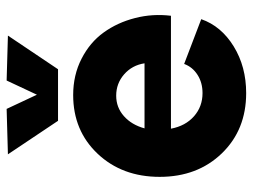

<svg xmlns="http://www.w3.org/2000/svg" viewBox="-112 -642 766 582"><g transform="rotate(-90 271.0 -351.0)"><path d="M279.8 12.2Q168.5 12.2 97.2 -61.5Q25.9 -135.3 25.9 -250Q25.9 -363.8 95.9 -438Q166 -512.2 273.9 -512.2Q334.5 -512.2 384 -486.8Q433.6 -461.4 463.6 -419.7Q493.7 -377.9 507.3 -324.7Q521 -271.5 514.2 -215.8H171.9Q180.2 -171.9 209.5 -146Q238.8 -120.1 279.8 -120.1Q311.5 -120.1 335.2 -135.3Q358.9 -150.4 368.2 -175.8L503.9 -124Q482.9 -63.5 421.4 -25.6Q359.9 12.2 279.8 12.2ZM94.2 -710 231.9 -713.9 274.9 -622.1 317.9 -713.9 454.1 -710 352.1 -558.1H195.8ZM172.9 -295.9H370.1Q364.3 -333.5 336.7 -357.7Q309.1 -381.8 272 -381.8Q236.3 -381.8 210 -358.4Q183.6 -335 172.9 -295.9Z"/></g></svg>

Font: Apfel Grotezk
Style: Bold
Weight: 700
Designer: Luigi Gorlero
Foundry: Collletttivo
Version: Version 2.000;FEAKit 1.0